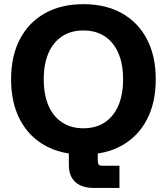

<svg xmlns="http://www.w3.org/2000/svg" viewBox="-20 -736 808 930"><path d="M435.1 174.3Q376 174.3 344.7 145.8Q313.5 117.2 313.5 63.5V-32.7H453.6V39.6Q453.6 56.2 458.3 61.5Q462.9 66.9 478 66.9H558.6V174.3ZM383.8 12.7Q275.9 12.7 197.3 -31.5Q118.7 -75.7 76.2 -157.5Q33.7 -239.3 33.7 -351.6Q33.7 -464.4 76.2 -545.9Q118.7 -627.4 197.3 -671.6Q275.9 -715.8 384.3 -715.8Q492.2 -715.8 570.8 -671.6Q649.4 -627.4 691.9 -545.9Q734.4 -464.4 734.4 -351.6Q734.4 -239.3 691.9 -157.5Q649.4 -75.7 570.8 -31.5Q492.2 12.7 383.8 12.7ZM383.8 -114.7Q444.3 -114.7 487.3 -143.1Q530.3 -171.4 553.2 -224.4Q576.2 -277.3 576.2 -351.6Q576.2 -426.3 553.2 -479Q530.3 -531.7 487.3 -560.1Q444.3 -588.4 383.8 -588.4Q323.7 -588.4 280.8 -560.1Q237.8 -531.7 214.8 -479Q191.9 -426.3 191.9 -351.6Q191.9 -277.3 214.8 -224.4Q237.8 -171.4 280.8 -143.1Q323.7 -114.7 383.8 -114.7Z"/></svg>

Font: Schibsted Grotesk
Style: Bold
Weight: 700
Designer: Bakken & Baeck AS, Henrik Kongsvoll
Foundry: Schibsted ASA
Version: Version 1.100;gftools[0.9.25]